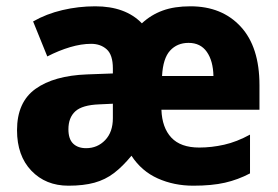

<svg xmlns="http://www.w3.org/2000/svg" viewBox="-20 -579 883 609"><path d="M584 -559Q684 -559 743.5 -494.5Q803 -430 803 -309V-231H492Q494 -174 523.5 -142.5Q553 -111 612 -111Q651 -111 691 -120Q731 -129 773 -152V-29Q735 -9 693.5 0.5Q652 10 593 10Q532 10 480.5 -13Q429 -36 397 -85Q369 -51 341.5 -30Q314 -9 279.5 0.5Q245 10 197 10Q125 10 79.5 -37.5Q34 -85 34 -166Q34 -255 92.5 -297Q151 -339 256 -343L338 -346V-362Q338 -405 318.5 -422.5Q299 -440 269 -440Q238 -440 202.5 -429.5Q167 -419 130 -400L85 -511Q127 -535 178 -547Q229 -559 282 -559Q378 -559 430 -505Q459 -532 496 -545.5Q533 -559 584 -559ZM578 -443Q542 -443 519.5 -418.5Q497 -394 494 -338H657Q656 -386 636 -414.5Q616 -443 578 -443ZM295 -248Q241 -246 219 -226Q197 -206 197 -169Q197 -138 212 -123.5Q227 -109 253 -109Q289 -109 313.5 -134.5Q338 -160 338 -204V-250Z"/></svg>

Font: Noto Sans Khmer UI SemiCondensed ExtraBold
Style: Regular
Weight: 800
Width: 4
Designer: Danh Hong and the Monotype Design Team
Foundry: Monotype Imaging Inc.
Version: Version 2.002; ttfautohint (v1.8.4.7-5d5b)